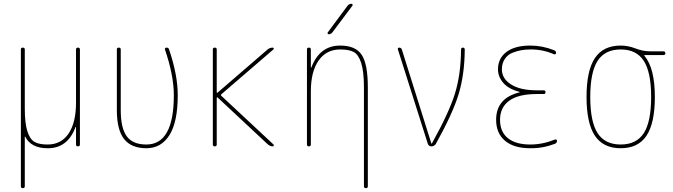

<svg xmlns="http://www.w3.org/2000/svg" viewBox="-20 -770 3540 1010"><path d="M89.8 210V-509.8Q89.8 -519.5 100.1 -519.5Q110.4 -519.5 110.4 -509.8V-200.2Q110.4 -121.1 124 -79.1Q137.7 -37.1 161.6 -23.4Q185.5 -9.8 230.5 -9.8Q301.8 -9.8 340.8 -67.4Q379.9 -125 379.9 -230.5V-509.8Q379.9 -519.5 390.1 -519.5Q400.4 -519.5 400.4 -509.8V-9.8Q400.4 0 390.1 0Q379.9 0 379.9 -9.8V-101.6Q379.9 -102.5 378.9 -102.5Q377 -102.5 377 -100.6Q335 10.7 230.5 9.8Q142.6 9.8 112.3 -51.8Q111.3 -51.8 110.4 -50.8V210Q110.4 219.7 100.1 219.7Q89.8 219.7 89.8 210Z M750 9.8Q670.9 9.8 632.8 -38.6Q594.7 -86.9 594.7 -190.4V-509.8Q594.7 -519.5 605 -519.5Q615.2 -519.5 615.2 -509.8V-190.4Q615.2 -95.7 647 -52.7Q678.7 -9.8 750 -9.8Q894.5 -9.8 894.5 -269.5Q894.5 -372.1 847.7 -509.8Q846.7 -513.7 849.1 -516.6Q851.6 -519.5 856.4 -519.5Q866.2 -519.5 869.1 -510.7Q915 -376 915 -269.5Q915 -128.9 871.6 -59.6Q828.1 9.8 750 9.8Z M1099.6 -9.8V-509.8Q1099.6 -519.5 1109.9 -519.5Q1120.1 -519.5 1120.1 -509.8V-284.2Q1120.1 -283.2 1121.6 -282.2Q1123 -281.2 1124 -282.2L1387.7 -509.8Q1399.4 -519.5 1415 -519.5Q1418.9 -519.5 1419.9 -515.6Q1420.9 -511.7 1418 -509.8L1143.6 -273.4Q1140.6 -270.5 1143.6 -266.6L1418.9 -9.8Q1420.9 -7.8 1419.9 -3.9Q1418.9 0 1415 0Q1402.3 0 1389.6 -9.8L1124 -257.8Q1123 -258.8 1121.6 -257.8Q1120.1 -256.8 1120.1 -255.9V-9.8Q1120.1 0 1109.9 0Q1099.6 0 1099.6 -9.8Z M1594.7 -9.8V-509.8Q1594.7 -519.5 1605 -519.5Q1615.2 -519.5 1615.2 -509.8V-415Q1615.2 -414.1 1616.2 -414.1Q1618.2 -414.1 1618.2 -416Q1662.1 -530.3 1769.5 -530.3Q1850.6 -530.3 1882.8 -481.4Q1915 -432.6 1915 -309.6V210Q1915 219.7 1904.8 219.7Q1894.5 219.7 1894.5 210V-309.6Q1894.5 -392.6 1880.4 -437.5Q1866.2 -482.4 1841.3 -496.1Q1816.4 -509.8 1769.5 -509.8Q1696.3 -509.8 1655.8 -451.2Q1615.2 -392.6 1615.2 -290V-9.8Q1615.2 0 1605 0Q1594.7 0 1594.7 -9.8ZM1709 -589.8Q1705.1 -589.8 1703.6 -593.3Q1702.1 -596.7 1704.1 -599.6L1808.6 -740.2Q1816.4 -750 1829.1 -750Q1833 -750 1834.5 -746.6Q1835.9 -743.2 1834 -740.2L1728.5 -599.6Q1720.7 -589.8 1709 -589.8Z M2230.5 -13.7 2073.2 -509.8Q2071.3 -513.7 2073.7 -516.6Q2076.2 -519.5 2080.1 -519.5Q2089.8 -519.5 2093.8 -509.8L2249 -15.6Q2249 -14.6 2250 -14.6Q2252 -14.6 2252 -15.6Q2340.8 -174.8 2372.6 -275.9Q2404.3 -377 2405.3 -508.8Q2405.3 -519.5 2415 -519.5Q2424.8 -519.5 2424.8 -508.8Q2423.8 -377.9 2392.6 -274.9Q2361.3 -171.9 2272.5 -12.7Q2263.7 0 2250 0Q2235.4 0 2230.5 -13.7Z M2712.9 -284.2Q2713.9 -284.2 2713.9 -285.2Q2713.9 -287.1 2711.9 -287.1Q2655.3 -301.8 2627.4 -334Q2599.6 -366.2 2599.6 -405.3Q2599.6 -462.9 2644 -496.6Q2688.5 -530.3 2769.5 -530.3Q2833 -530.3 2894.5 -505.9Q2904.3 -502.9 2905.3 -491.2Q2905.3 -487.3 2902.3 -485.4Q2899.4 -483.4 2894.5 -484.4Q2835 -510.7 2769.5 -509.8Q2744.1 -509.8 2722.2 -505.9Q2700.2 -502 2675.3 -492.2Q2650.4 -482.4 2635.3 -459.5Q2620.1 -436.5 2620.1 -405.3Q2620.1 -356.4 2668.5 -325.7Q2716.8 -294.9 2804.7 -294.9H2839.8Q2849.6 -294.9 2849.6 -285.2Q2849.6 -275.4 2839.8 -275.4H2804.7Q2707 -275.4 2658.7 -240.2Q2610.4 -205.1 2610.4 -139.6Q2610.4 -76.2 2651.9 -43Q2693.4 -9.8 2769.5 -9.8Q2835 -9.8 2899.4 -36.1Q2903.3 -37.1 2906.7 -35.2Q2910.2 -33.2 2910.2 -29.3Q2910.2 -18.6 2899.4 -13.7Q2835.9 10.7 2769.5 9.8Q2682.6 9.8 2636.2 -29.8Q2589.8 -69.3 2589.8 -139.6Q2589.8 -253.9 2712.9 -284.2Z M3366.7 -449.7Q3328.1 -509.8 3245.1 -509.8Q3162.1 -509.8 3123.5 -449.7Q3085 -389.6 3085 -259.8Q3085 -129.9 3123.5 -69.8Q3162.1 -9.8 3245.1 -9.8Q3328.1 -9.8 3366.7 -69.8Q3405.3 -129.9 3405.3 -259.8Q3405.3 -389.6 3366.7 -449.7ZM3245.1 -530.3Q3284.2 -530.3 3323.2 -515.1Q3362.3 -500 3400.4 -500H3469.7Q3479.5 -500 3480 -490.2Q3480.5 -480.5 3469.7 -480.5H3370.1Q3369.1 -480.5 3369.1 -479Q3369.1 -477.5 3369.6 -477.5Q3370.1 -477.5 3370.1 -476.6Q3424.8 -411.1 3424.8 -259.8Q3424.8 -122.1 3380.9 -56.2Q3336.9 9.8 3245.1 9.8Q3153.3 9.8 3109.4 -56.2Q3065.4 -122.1 3065.4 -260.3Q3065.4 -398.4 3109.4 -464.4Q3153.3 -530.3 3245.1 -530.3Z"/></svg>

Font: Rounded-X Mgen+ 1m thin
Style: Regular
Weight: 100
Designer: [Source Han Sans]
Ryoko NISHIZUKA  (kana & ideographs); Paul D. Hunt (Latin, Greek & Cyrillic); Wenlong ZHANG  (bopomofo
Version: Version 1.059.20150602